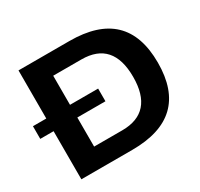

<svg xmlns="http://www.w3.org/2000/svg" viewBox="-167 -847 1063 1023"><g transform="rotate(-30 364.5 -335.0)"><path d="M371 -670H58V-374H-24V-296H58V0H371C605 0 722 -111 722 -335C722 -559 605 -670 371 -670ZM204 -117V-296H377V-374H204V-553H377C506 -553 570 -480 570 -335C570 -191 506 -117 377 -117Z"/></g></svg>

Font: LT Wave Bold
Style: Regular
Weight: 700
Designer: Daniel Lyons
Version: Version 2.5 (Glyphs App)